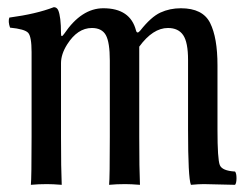

<svg xmlns="http://www.w3.org/2000/svg" viewBox="-20 -513 680 535"><path d="M150 -132Q150 -41 152 2Q127 0 111 0Q87 0 66 2Q68 -17 68 -132V-368Q68 -411 58.5 -421.5Q49 -432 8 -436Q2 -453 6 -464Q81 -474 130 -493Q138 -493 142 -485Q150 -467 150 -419Q150 -406 159 -419Q207 -490 268 -490Q343 -490 359 -428Q362 -417 371 -428Q401 -466 427 -478Q453 -490 484 -490Q545 -490 565.5 -449Q586 -408 586 -331V-152Q586 -69 592.5 -53Q599 -37 635 -35Q639 -30 639 -16.5Q639 -3 635 2Q549 0 548 0Q534 0 512 2Q504 -17 504 -152V-346Q504 -395 490.5 -415Q477 -435 448 -435Q406 -435 368 -383V-132Q368 -41 370 2Q345 0 329 0Q305 0 284 2Q286 -17 286 -132V-344Q286 -395 275 -415Q264 -435 236 -435Q196 -435 167 -389Q150 -362 150 -337Z"/></svg>

Font: Linux Libertine Mono O
Style: Mono
Weight: 400
Designer: Philipp H. Poll
Foundry: Philipp H. Poll
Version: Version 5.1.7